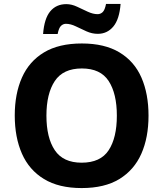

<svg xmlns="http://www.w3.org/2000/svg" viewBox="-20 -946 831 976"><path d="M735 -358Q735 -247 698.5 -164.5Q662 -82 587 -36Q512 10 395 10Q279 10 203.5 -36Q128 -82 91.5 -165Q55 -248 55 -359Q55 -469 91.5 -551.5Q128 -634 203.5 -679.5Q279 -725 396 -725Q512 -725 587.5 -679.5Q663 -634 699 -551.5Q735 -469 735 -358ZM216 -358Q216 -246 258.5 -182.5Q301 -119 395 -119Q491 -119 532.5 -182.5Q574 -246 574 -358Q574 -470 532.5 -534Q491 -598 396 -598Q301 -598 258.5 -534Q216 -470 216 -358ZM199 -773Q205 -852 235.5 -888.5Q266 -925 317 -925Q344 -925 371.5 -912Q399 -899 426 -886.5Q453 -874 476 -874Q491 -874 502 -884.5Q513 -895 519 -926H593Q587 -848 556 -811Q525 -774 477 -774Q448 -774 420 -786.5Q392 -799 365.5 -812Q339 -825 315 -825Q301 -825 290 -814.5Q279 -804 273 -773Z"/></svg>

Font: Noto Sans Khmer UI
Style: Bold
Weight: 700
Designer: Danh Hong and the Monotype Design Team
Foundry: Monotype Imaging Inc.
Version: Version 2.002; ttfautohint (v1.8.4.7-5d5b)